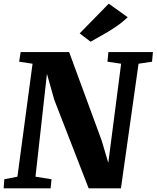

<svg xmlns="http://www.w3.org/2000/svg" viewBox="-24 -1027 854 1047"><path d="M-4 0 -0.5 -49.5 71 -63.5 153.5 -679.5 80.5 -690.5 88.5 -743H353L530.5 -260.5L566.5 -139L636.5 -679.5L562 -690.5L567 -743H810L805 -690.5L731.5 -679.5L635.5 0H459.5L272 -482.5L232 -624.5L169.5 -63.5L257 -49.5L252 0ZM470 -799.5 410.5 -845 569 -1007 672.5 -933Q638 -901 601.5 -876.8Q565 -852.5 531 -834Q497 -815.5 470 -799.5Z"/></svg>

Font: Merriweather 24pt Black
Style: Italic
Weight: 900
Italic angle: -7.8°
Designer: Eben Sorkin
Foundry: Eben Sorkin
Version: Version 2.101